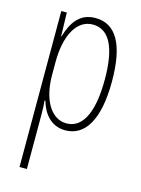

<svg xmlns="http://www.w3.org/2000/svg" viewBox="-117 -606 666 906"><g transform="rotate(15 216.0 -153.0)"><path d="M235 -539C156 -539 122 -481 102 -414H100L97 -529H70V233H106V-30C106 -60 105 -86 103 -101H107C122 -47 159 10 233 10C327 10 387 -78 387 -270C387 -451 335 -539 235 -539ZM231 -506C314 -506 352 -421 352 -270C352 -88 298 -23 230 -23C157 -23 106 -102 106 -227V-291C106 -416 151 -506 231 -506Z"/></g></svg>

Font: Noto Sans Bengali ExtraCondensed ExtraLight
Style: Regular
Weight: 200
Width: 2
Designer: Joana Ranito - Universal Thirst; Jelle Bosma - Monotype Design Team
Foundry: Universal Thirst ehf.
Version: Version 3.000